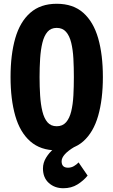

<svg xmlns="http://www.w3.org/2000/svg" viewBox="-20 -784 602 1019"><path d="M281 14Q195 14 140.5 -34Q86 -82 61 -169.5Q36 -257 36 -375Q36 -494 61 -581Q86 -668 140.5 -716Q195 -764 281 -764Q368 -764 422 -716Q476 -668 501 -581Q526 -494 526 -375Q526 -257 501 -169.5Q476 -82 422 -34Q368 14 281 14ZM281 -114Q312 -114 330.5 -135Q349 -156 358 -193Q367 -230 369.5 -277Q372 -324 372 -375Q372 -426 369.5 -473Q367 -520 358 -557Q349 -594 330.5 -615Q312 -636 281 -636Q250 -636 232 -615Q214 -594 205 -557Q196 -520 193 -473Q190 -426 190 -375Q190 -324 193 -277Q196 -230 205 -193Q214 -156 232 -135Q250 -114 281 -114ZM316 215Q270 215 239 187Q208 159 208 110Q208 80 224.5 53Q241 26 263 8Q285 -10 302 -13L376 -5Q307 36 307 72Q307 106 341 106Q358 106 372.5 97.5Q387 89 397 78L445 148Q423 175 391 195Q359 215 316 215Z"/></svg>

Font: Freeman
Style: Regular
Weight: 400
Designer: Vernon Adams, Aoife Mooney, Rodrigo Fuenzalida
Foundry: Rodrigo Fuenzalida
Version: Version 1.000; ttfautohint (v1.8.4.7-5d5b)